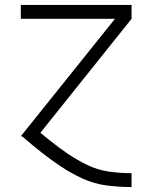

<svg xmlns="http://www.w3.org/2000/svg" viewBox="-20 -550 615 775"><path d="M510 205Q460 205 410 198.5Q360 192 314 171Q268 150 226.5 122.5Q185 95 146 64Q107 33 69 0H64L444 -474H64V-530H511V-474L143 -14Q161 1 180 16Q216 45 253.5 70.5Q291 96 332.5 116Q374 136 419 142.5Q464 149 510 149H511V205Z"/></svg>

Font: Jozsika Light
Style: Regular
Weight: 300
Monospace: yes
Designer: Belleve Invis
Foundry: Belleve Invis
Version: 2.1.0